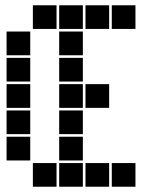

<svg xmlns="http://www.w3.org/2000/svg" viewBox="-20 -715 640 730"><path d="M106 -695Q105 -695 105 -695Q105 -695 105 -694V-606Q105 -605 105 -605Q105 -605 106 -605H194Q195 -605 195 -605Q195 -605 195 -606V-694Q195 -695 195 -695Q195 -695 194 -695ZM206 -695Q205 -695 205 -695Q205 -695 205 -694V-606Q205 -605 205 -605Q205 -605 206 -605H294Q295 -605 295 -605Q295 -605 295 -606V-694Q295 -695 295 -695Q295 -695 294 -695ZM306 -695Q305 -695 305 -695Q305 -695 305 -694V-606Q305 -605 305 -605Q305 -605 306 -605H394Q395 -605 395 -605Q395 -605 395 -606V-694Q395 -695 395 -695Q395 -695 394 -695ZM406 -695Q405 -695 405 -695Q405 -695 405 -694V-606Q405 -605 405 -605Q405 -605 406 -605H494Q495 -605 495 -605Q495 -605 495 -606V-694Q495 -695 495 -695Q495 -695 494 -695ZM6 -595Q5 -595 5 -595Q5 -595 5 -594V-506Q5 -505 5 -505Q5 -505 6 -505H94Q95 -505 95 -505Q95 -505 95 -506V-594Q95 -595 95 -595Q95 -595 94 -595ZM206 -595Q205 -595 205 -595Q205 -595 205 -594V-506Q205 -505 205 -505Q205 -505 206 -505H294Q295 -505 295 -505Q295 -505 295 -506V-594Q295 -595 295 -595Q295 -595 294 -595ZM6 -495Q5 -495 5 -495Q5 -495 5 -494V-406Q5 -405 5 -405Q5 -405 6 -405H94Q95 -405 95 -405Q95 -405 95 -406V-494Q95 -495 95 -495Q95 -495 94 -495ZM206 -495Q205 -495 205 -495Q205 -495 205 -494V-406Q205 -405 205 -405Q205 -405 206 -405H294Q295 -405 295 -405Q295 -405 295 -406V-494Q295 -495 295 -495Q295 -495 294 -495ZM6 -395Q5 -395 5 -395Q5 -395 5 -394V-306Q5 -305 5 -305Q5 -305 6 -305H94Q95 -305 95 -305Q95 -305 95 -306V-394Q95 -395 95 -395Q95 -395 94 -395ZM206 -395Q205 -395 205 -395Q205 -395 205 -394V-306Q205 -305 205 -305Q205 -305 206 -305H294Q295 -305 295 -305Q295 -305 295 -306V-394Q295 -395 295 -395Q295 -395 294 -395ZM306 -395Q305 -395 305 -395Q305 -395 305 -394V-306Q305 -305 305 -305Q305 -305 306 -305H394Q395 -305 395 -305Q395 -305 395 -306V-394Q395 -395 395 -395Q395 -395 394 -395ZM6 -295Q5 -295 5 -295Q5 -295 5 -294V-206Q5 -205 5 -205Q5 -205 6 -205H94Q95 -205 95 -205Q95 -205 95 -206V-294Q95 -295 95 -295Q95 -295 94 -295ZM206 -295Q205 -295 205 -295Q205 -295 205 -294V-206Q205 -205 205 -205Q205 -205 206 -205H294Q295 -205 295 -205Q295 -205 295 -206V-294Q295 -295 295 -295Q295 -295 294 -295ZM6 -195Q5 -195 5 -195Q5 -195 5 -194V-106Q5 -105 5 -105Q5 -105 6 -105H94Q95 -105 95 -105Q95 -105 95 -106V-194Q95 -195 95 -195Q95 -195 94 -195ZM206 -195Q205 -195 205 -195Q205 -195 205 -194V-106Q205 -105 205 -105Q205 -105 206 -105H294Q295 -105 295 -105Q295 -105 295 -106V-194Q295 -195 295 -195Q295 -195 294 -195ZM106 -95Q105 -95 105 -95Q105 -95 105 -94V-6Q105 -5 105 -5Q105 -5 106 -5H194Q195 -5 195 -5Q195 -5 195 -6V-94Q195 -95 195 -95Q195 -95 194 -95ZM206 -95Q205 -95 205 -95Q205 -95 205 -94V-6Q205 -5 205 -5Q205 -5 206 -5H294Q295 -5 295 -5Q295 -5 295 -6V-94Q295 -95 295 -95Q295 -95 294 -95ZM306 -95Q305 -95 305 -95Q305 -95 305 -94V-6Q305 -5 305 -5Q305 -5 306 -5H394Q395 -5 395 -5Q395 -5 395 -6V-94Q395 -95 395 -95Q395 -95 394 -95ZM406 -95Q405 -95 405 -95Q405 -95 405 -94V-6Q405 -5 405 -5Q405 -5 406 -5H494Q495 -5 495 -5Q495 -5 495 -6V-94Q495 -95 495 -95Q495 -95 494 -95Z"/></svg>

Font: Doto Black
Style: Regular
Weight: 900
Version: Version 1.000